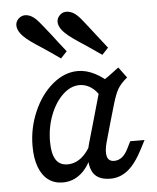

<svg xmlns="http://www.w3.org/2000/svg" viewBox="-50 -709 625 765"><g transform="rotate(-5 262.0 -326.5)"><path d="M62.9 -142.7Q62.9 -215.3 91.5 -281Q120.2 -346.8 167.7 -386.3Q215.3 -425.8 268.5 -425.8Q301.6 -425.8 335.9 -408.5Q370.2 -391.1 402.4 -358.1L350 -316.9Q336.3 -341.9 315.3 -355.6Q294.4 -369.4 270.2 -369.4Q234.7 -369.4 203.2 -339.5Q171.8 -309.7 152.8 -260.5Q133.9 -211.3 133.9 -154.8Q133.9 -106.5 149.2 -82.7Q164.5 -58.9 196 -58.9Q226.6 -58.9 252.4 -79.8Q278.2 -100.8 296 -139.5L293.5 -92.7Q275.8 -42.7 244 -15.7Q212.1 11.3 171 11.3Q137.1 11.3 112.9 -6.9Q88.7 -25 75.8 -59.7Q62.9 -94.4 62.9 -142.7ZM430.6 -425.8 462.1 -383.1Q436.3 -362.1 424.6 -342.3Q412.9 -322.6 400.8 -281.5L379 -206.5H308.9L356.5 -374.2Q371.8 -382.3 389.1 -394.8Q406.5 -407.3 430.6 -425.8ZM382.3 -56.5Q399.2 -56.5 413.3 -67.3Q427.4 -78.2 437.9 -100L452.4 -129H509.7L491.9 -94.4Q462.9 -37.9 431.5 -12.5Q400 12.9 361.3 12.9Q303.2 12.9 286.7 -28.6Q270.2 -70.2 288.7 -136.3L308.9 -206.5H379L358.1 -132.3Q348.4 -96.8 354 -76.6Q359.7 -56.5 382.3 -56.5ZM206.5 -481.5Q187.1 -495.2 169.8 -507.3Q152.4 -519.4 136.3 -529.8Q109.7 -546.8 92.3 -559.3Q75 -571.8 63.7 -583.1Q44.4 -602.4 41.1 -621.4Q37.9 -640.3 51.6 -654Q65.3 -667.7 84.3 -665.3Q103.2 -662.9 121.8 -645.2Q131.5 -635.5 145.6 -617.7Q159.7 -600 175.8 -579.8Q194.4 -555.6 203.6 -543.5Q212.9 -531.5 231.5 -508.1ZM371.8 -481.5Q352.4 -495.2 335.1 -506.9Q317.7 -518.5 302.4 -529Q279.8 -543.5 260.5 -557.3Q241.1 -571 229 -583.1Q209.7 -601.6 206 -620.6Q202.4 -639.5 216.9 -654Q229 -666.9 248.8 -664.9Q268.5 -662.9 287.1 -645.2Q296 -637.1 309.7 -619.4Q323.4 -601.6 339.5 -581.5Q352.4 -565.3 366.5 -546.8Q380.6 -528.2 396.8 -508.1Z"/></g></svg>

Font: Playfair Micro SmCond SmLight
Style: Italic
Weight: 360
Width: 4
Italic angle: -15.6°
Designer: Claus Eggers Sørensen
Foundry: Claus Eggers Sørensen
Version: Version 2.203;Glyphs 3.3 (3326)